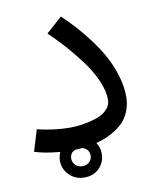

<svg xmlns="http://www.w3.org/2000/svg" viewBox="-77 -590 632 781"><g transform="rotate(-10 239.0 -199.0)"><path d="M433.1 -163.1Q433.1 -134.3 424.3 -109.6Q415.5 -85 401.4 -67.6Q387.2 -50.3 366.7 -36.1Q346.2 -22 325.4 -13.2Q304.7 -4.4 280.8 2Q294.9 22.9 294.9 47.9Q294.9 83 271.2 107.4Q247.6 131.8 209 131.8Q171.9 131.8 147 106.9Q122.1 82 122.1 47.9Q122.1 30.3 129.9 12.2Q66.4 6.8 24.9 -6.8L51.8 -95.2Q122.1 -78.1 186 -78.1Q212.4 -78.1 240.2 -82.5Q268.1 -86.9 295.7 -95.9Q323.2 -105 340.6 -122.6Q357.9 -140.1 357.9 -163.1Q357.9 -199.7 338.6 -243.7Q319.3 -287.6 287.1 -330.3Q254.9 -373 224.9 -406.5Q194.8 -439.9 162.1 -471.2L228 -529.8Q255.9 -502.9 281 -475.6Q306.2 -448.2 335.2 -409.7Q364.3 -371.1 384.8 -333.5Q405.3 -295.9 419.2 -250.7Q433.1 -205.6 433.1 -163.1ZM249 47.9Q249 34.7 241.2 24.9Q233.4 15.1 220.2 12.2Q200.7 14.2 191.9 14.2Q168.9 22 168.9 47.9Q168.9 62.5 180.2 73.7Q191.4 85 209 85Q227.5 85 238.3 73.7Q249 62.5 249 47.9Z"/></g></svg>

Font: FiraGO
Style: Regular
Weight: 400
Designer: bBox Type
Foundry: bBox Type GmbH
Version: Version 1.001;PS 001.001;hotconv 1.0.88;makeotf.lib2.5.64775